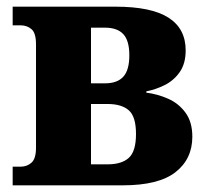

<svg xmlns="http://www.w3.org/2000/svg" viewBox="-20 -556 622 576"><path d="M18 0V-56H42Q61 -56 74.5 -68Q88 -80 88 -113V-423Q88 -457 74.5 -468.5Q61 -480 42 -480H18V-536H326Q434 -536 485.5 -503Q537 -470 537 -405Q537 -365 519 -339.5Q501 -314 473.5 -300.5Q446 -287 419 -282V-278Q452 -274 484 -260Q516 -246 536.5 -218Q557 -190 557 -146Q557 -79 506.5 -39.5Q456 0 348 0ZM253 -306H295Q332 -306 350 -326Q368 -346 368 -390Q368 -434 350 -453.5Q332 -473 295 -473H253ZM253 -63H303Q345 -63 366.5 -82.5Q388 -102 388 -154Q388 -206 366.5 -225Q345 -244 303 -244H253Z"/></svg>

Font: Noto Serif SemiCondensed ExtraBold
Style: Regular
Weight: 800
Width: 4
Designer: Monotype Design Team
Foundry: Monotype Imaging Inc.
Version: Version 2.015